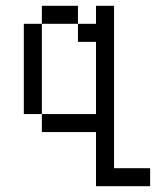

<svg xmlns="http://www.w3.org/2000/svg" viewBox="-20 -520 540 665"><path d="M500 125V62.5H375V-500H312.5V-437.5H250V-375H312.5Q312.5 -375 312.5 -125H125V-62.5H312.5V125ZM125 -125V-437.5H62.5V-125ZM125 -437.5H250V-500H125Z"/></svg>

Font: BFUnifontExMono
Style: Regular
Weight: 500
Version: Version 15.0.06